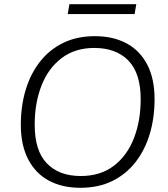

<svg xmlns="http://www.w3.org/2000/svg" viewBox="-20 -885 799 913"><path d="M362 8Q276 8 212.5 -26Q149 -60 114 -127.5Q79 -195 79 -291Q79 -381 102 -457.5Q125 -534 170 -591.5Q215 -649 280.5 -681Q346 -713 431 -713Q518 -713 581.5 -679Q645 -645 680 -578Q715 -511 715 -414Q715 -324 692 -247.5Q669 -171 624 -113.5Q579 -56 513.5 -24Q448 8 362 8ZM364 -48Q457 -48 520.5 -96Q584 -144 616.5 -227Q649 -310 649 -413Q649 -537 590.5 -597Q532 -657 428 -657Q337 -657 273.5 -609Q210 -561 177.5 -478.5Q145 -396 145 -292Q145 -168 203 -108Q261 -48 364 -48ZM302 -818 310 -865H628L620 -818Z"/></svg>

Font: Nunito Sans 12pt ExtraLight 12pt Light
Style: Italic
Weight: 300
Italic angle: -9°
Version: Version 3.101;gftools[0.9.27]